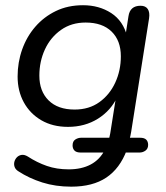

<svg xmlns="http://www.w3.org/2000/svg" viewBox="-20 -515 626 724"><path d="M248.6 188.9Q189.6 188.9 139.6 173.1Q89.5 157.2 49.5 131Q38.4 124.2 35 114.2Q31.7 104.2 34.4 94.4Q37.1 84.7 44.2 77.6Q51.3 70.6 61.8 69.1Q72.3 67.7 84.5 75Q119.6 97.9 156.7 110.7Q193.7 123.6 239.1 123.6Q287.5 123.6 322 105.3Q356.5 87 375.5 49.8L379.5 60.2H284.4Q267.9 60.2 260.8 52.7Q253.7 45.1 253.7 33.4Q253.7 17.7 264 11.1Q274.2 4.4 286.4 4.4H399.4L389.6 14.6Q391.1 8 392.9 1Q394.7 -6.1 395.7 -12.2L417.8 -151.6L422.8 -150.6Q398.7 -98.4 349.5 -67.5Q300.2 -36.6 236.4 -36.6Q178.5 -36.6 135.7 -61.6Q93 -86.6 69.7 -129.3Q46.4 -172 46.4 -226.5Q46.4 -279.8 63.5 -328.3Q80.7 -376.9 113.1 -414.2Q145.5 -451.6 190.7 -473.4Q235.9 -495.3 293.1 -495.3Q353.7 -495.3 399.4 -465.7Q445 -436 459.7 -376.6L450.3 -362.9L464.5 -454Q470.3 -493.3 510 -493.3Q529 -493.3 537.2 -480.9Q545.5 -468.5 542.1 -445.7L474.7 -18.4Q473.7 -10.4 471.7 -2.6Q469.7 5.1 467.7 13.1L463.3 4.4H507.9Q524.4 4.4 531.5 11.7Q538.6 19 538.6 31.3Q538.6 45.5 528.6 52.9Q518.6 60.2 505.9 60.2H444.3L457.9 51.4Q432.1 120.2 380.9 154.6Q329.6 188.9 248.6 188.9ZM261.2 -101.9Q315.9 -101.9 354.7 -129.8Q393.5 -157.7 414.6 -203.5Q435.7 -249.3 435.7 -302.7Q435.7 -361.8 400.9 -395.9Q366 -430 302.9 -430Q249.2 -430 209.9 -402.1Q170.5 -374.2 149.4 -328.7Q128.4 -283.2 128.4 -229.7Q128.4 -171.1 163.2 -136.5Q198.1 -101.9 261.2 -101.9Z"/></svg>

Font: Nunito Variable Extra Light
Style: Italic
Weight: 200
Italic angle: -9°
Designer: Vernon Adams
Foundry: Vernon Adams
Version: Version 3.602